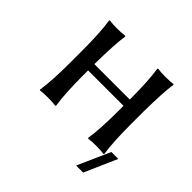

<svg xmlns="http://www.w3.org/2000/svg" viewBox="-143 -576 844 844"><g transform="rotate(45 279.0 -154.0)"><path d="M501 -27.8H543.9L477.1 124H433.1ZM95.2 -250Q95.2 -366.2 85 -429.2L86.9 -432.1Q105.5 -429.2 134.8 -429.2Q165 -429.2 183.1 -432.1L185.1 -429.2Q176.3 -373 174.8 -250V-248H395V-250Q395 -366.2 384.8 -429.2L387.2 -432.1Q405.3 -429.2 435.1 -429.2Q464.8 -429.2 482.9 -432.1L484.9 -429.2Q476.6 -376.5 475.1 -250V-179.2Q475.1 -63.5 484.9 0L482.9 2.9Q464.8 0 435.1 0Q405.3 0 387.2 2.9L384.8 0Q395 -63.5 395 -179.2V-209H174.8V-179.2Q174.8 -66.4 185.1 0L183.1 2.9Q165 0 134.8 0Q105.5 0 86.9 2.9L85 0Q95.2 -63.5 95.2 -179.2Z"/></g></svg>

Font: Linux Biolinum G
Style: Regular
Weight: 400
Designer: Philipp H. Poll
Foundry: Philipp H. Poll
Version: Version 1.1.0 ; ttfautohint (v1.6)